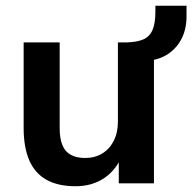

<svg xmlns="http://www.w3.org/2000/svg" viewBox="-20 -636 667 666"><path d="M242 10Q181 10 141 -12.5Q101 -35 81.5 -80Q62 -125 62 -192V-489H187V-190Q187 -156 196.3 -133Q205.5 -110 225.4 -99Q245.3 -88 275.4 -88Q309 -88 334.5 -103.5Q360 -119 374.5 -147.4Q389 -175.9 389 -214V-489H514V0H392V-102H406Q385 -48 342.5 -19Q300 10 242 10ZM492 -425 421 -470V-489Q456 -490 477.5 -499.5Q499 -509 509 -532Q519 -555 519 -595V-616H627V-579Q627 -536 610.5 -503Q594 -470 564 -449.5Q534 -429 492 -425Z"/></svg>

Font: Nunito Sans 12pt ExtraLight
Style: Regular
Weight: 200
Version: Version 3.101;gftools[0.9.27]